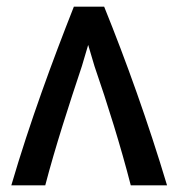

<svg xmlns="http://www.w3.org/2000/svg" viewBox="-20 -557 536 577"><path d="M14 0C70 -191 138 -375 202 -537H293C359 -374 425 -190 482 0H373C343 -117 303 -245 264 -358C257 -381 248 -412 245 -422C242 -411 233 -381 226 -358C188 -244 146 -115 116 0Z"/></svg>

Font: Repo Medium
Style: Regular
Weight: 500
Designer: Stefan Peev
Foundry: Context Ltd
Version: Version 1.502